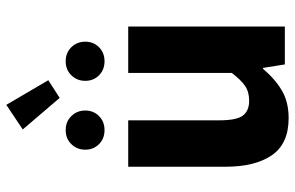

<svg xmlns="http://www.w3.org/2000/svg" viewBox="-183 -739 934 608"><g transform="rotate(-90 284.0 -435.0)"><path d="M214 12Q133 12 96.5 -41Q60 -94 60 -188V-496H207V-207Q207 -153 222 -133Q237 -113 269 -113Q297 -113 316 -126Q335 -139 357 -168V-496H504V0H384L373 -69H370Q338 -31 301.5 -9.5Q265 12 214 12ZM278 -713 178 -830 256 -882 334 -749ZM176 -571Q149 -571 131.5 -588.5Q114 -606 114 -632Q114 -658 131.5 -676Q149 -694 176 -694Q203 -694 220.5 -676Q238 -658 238 -632Q238 -606 220.5 -588.5Q203 -571 176 -571ZM394 -571Q367 -571 349.5 -588.5Q332 -606 332 -632Q332 -658 349.5 -676Q367 -694 394 -694Q421 -694 438.5 -676Q456 -658 456 -632Q456 -606 438.5 -588.5Q421 -571 394 -571Z"/></g></svg>

Font: Giro Regular
Style: Bold
Weight: 700
Designer: Paul D. Hunt
Foundry: Adobe Systems Incorporated
Version: Version 1.000;PS 1.0;hotconv 1.0.88;makeotf.lib2.5.647800